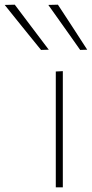

<svg xmlns="http://www.w3.org/2000/svg" viewBox="-133 -799 393 819"><path d="M105 0Q105 -56.5 105 -108.5Q105 -160.5 105 -221V-271Q105 -311.5 105 -348.2Q105 -385 105 -420.8Q105 -456.5 105 -494L135 -495.5Q135 -458 135 -422Q135 -386 135 -349Q135 -312 135 -271V-221Q135 -160.5 135 -108.5Q135 -56.5 135 0ZM42 -586Q16 -618 -9.8 -649.8Q-35.5 -681.5 -61.2 -713.5Q-87 -745.5 -113 -778L-70 -779Q-34.5 -732 2 -683.5Q38.5 -635 75 -587ZM209 -586Q186.5 -618 164 -649.8Q141.5 -681.5 118.8 -713.5Q96 -745.5 73 -778L114 -779Q145 -732 176.2 -684Q207.5 -636 239 -587Z"/></svg>

Font: Commissioner Thin Thin
Style: Regular
Weight: 250
Version: Version 1.000